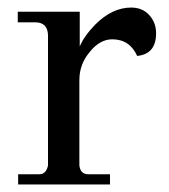

<svg xmlns="http://www.w3.org/2000/svg" viewBox="-20 -488 447 508"><path d="M107 -50V-395Q106 -429 73 -429H27V-457H191V-365Q202 -392 232 -423Q277 -468 327 -468Q357 -468 375 -448Q393 -428 393 -400Q393 -345 343 -340Q323 -384 277 -384Q244 -384 217 -350Q190 -318 190 -276V-50Q193 -27 213 -27H271V0H28V-27H84Q102 -27 107 -50Z"/></svg>

Font: GFS Didot
Style: Regular
Weight: 400
Designer: Takis Katsoulidis and George D. Matthiopoulos
Foundry: Takis Katsoulidis and George D. Matthiopoulos
Version: Version 1.0